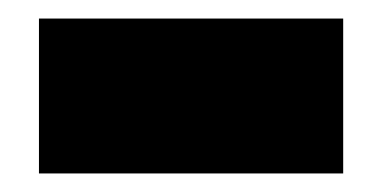

<svg xmlns="http://www.w3.org/2000/svg" viewBox="-20 -376 411 207"><path d="M350 -356H22V-189H350Z"/></svg>

Font: Geom Black
Style: Bold
Weight: 900
Version: Version 1.102